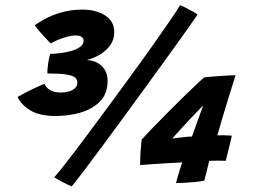

<svg xmlns="http://www.w3.org/2000/svg" viewBox="-20 -684 948 720"><path d="M188 -249Q128 -249 93.2 -270.5Q58.5 -292 46 -320.5Q59.5 -328.5 78 -338Q96.5 -347.5 115 -356Q133.5 -364.5 147 -369.5Q151 -357 166.5 -347Q182 -337 209 -337Q224.5 -337 238.2 -341Q252 -345 261 -353.2Q270 -361.5 270 -374Q270 -387 260.2 -394.2Q250.5 -401.5 226.2 -405Q202 -408.5 157.5 -408.5Q157.5 -422 160 -442Q162.5 -462 168 -482Q184.5 -482 206 -484.8Q227.5 -487.5 247.2 -493Q267 -498.5 280.2 -508Q293.5 -517.5 293.5 -531Q293.5 -540 286.2 -545.5Q279 -551 263 -551Q248.5 -551 229.8 -545.8Q211 -540.5 194.8 -533.5Q178.5 -526.5 170 -521Q160.5 -531 147.8 -544.5Q135 -558 124.5 -570.5Q114 -583 110.5 -589.5Q120 -596.5 144.8 -610.8Q169.5 -625 206.8 -636.5Q244 -648 290.5 -648Q339.5 -648 374 -626.2Q408.5 -604.5 408.5 -563.5Q408.5 -536 394 -515.2Q379.5 -494.5 356.2 -480.2Q333 -466 305.5 -459Q340.5 -457 362 -436Q383.5 -415 383.5 -380Q383.5 -332.5 355.2 -303.8Q327 -275 282.5 -262Q238 -249 188 -249ZM655 -664.5Q661.5 -662.5 676 -655.2Q690.5 -648 704.2 -640.2Q718 -632.5 720.5 -629Q712.5 -616.5 686.2 -579.5Q660 -542.5 622 -489.8Q584 -437 539.8 -376.2Q495.5 -315.5 450.5 -253.8Q405.5 -192 364.8 -137.2Q324 -82.5 293.8 -42.5Q263.5 -2.5 249 15Q246 14 236.2 9.5Q226.5 5 215 -1Q203.5 -7 194.5 -12.2Q185.5 -17.5 183.5 -19Q198 -35.5 228.2 -74.2Q258.5 -113 298 -165.8Q337.5 -218.5 381.8 -278.5Q426 -338.5 470 -398.8Q514 -459 551.8 -512.5Q589.5 -566 617 -606Q644.5 -646 655 -664.5ZM826.5 -81Q814.5 -81.5 797.2 -81.5Q780 -81.5 764.5 -81Q759.5 -59 754 -37.2Q748.5 -15.5 746 -6.5Q732 -3.5 711.5 -1.5Q691 0.5 671.2 1.5Q651.5 2.5 640 2.5Q643 -8.5 647 -23Q651 -37.5 655.5 -51.5Q660 -65.5 663.5 -75Q641 -74 607.5 -72Q574 -70 545 -68Q516 -66 505.5 -65Q505.5 -90.5 507.2 -117Q509 -143.5 511 -160Q527 -178 553.2 -205.2Q579.5 -232.5 609.8 -262.8Q640 -293 668.2 -320.8Q696.5 -348.5 717.5 -368.2Q738.5 -388 745.5 -393.5Q752.5 -395 768.2 -396.2Q784 -397.5 802.8 -398.8Q821.5 -400 838.2 -401Q855 -402 863.5 -402Q860.5 -393 851.8 -365Q843 -337 832 -301Q821 -265 810.8 -231Q800.5 -197 795 -176.5Q806 -177 817.2 -176.8Q828.5 -176.5 837.2 -176Q846 -175.5 849 -175.5Q849 -172.5 845 -155.8Q841 -139 835.8 -118Q830.5 -97 826.5 -81ZM742 -288.5Q735 -281.5 721.8 -268Q708.5 -254.5 693.2 -238.2Q678 -222 663.8 -206.2Q649.5 -190.5 639.2 -179.2Q629 -168 626 -164.5Q633 -165.5 646.8 -167.2Q660.5 -169 675.5 -170.5Q690.5 -172 700 -172Q702.5 -179 708.2 -195.2Q714 -211.5 720.8 -230.2Q727.5 -249 733.5 -265.2Q739.5 -281.5 742 -288.5Z"/></svg>

Font: Grandstander Thin
Style: Bold Italic
Weight: 700
Italic angle: -15°
Version: Version 1.200